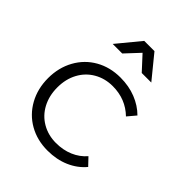

<svg xmlns="http://www.w3.org/2000/svg" viewBox="-210 -861 981 981"><g transform="rotate(45 280.5 -371.0)"><path d="M306 -467Q250 -467 205 -441Q160 -415 135 -368.5Q110 -322 110 -262Q110 -202 135 -155Q160 -108 205 -82Q250 -56 306 -56Q357 -56 399.5 -74Q442 -92 471 -126L509 -86Q474 -44 421 -21Q368 2 303 2Q228 2 169 -31.5Q110 -65 76.5 -125.5Q43 -186 43 -262Q43 -338 76.5 -398.5Q110 -459 169 -492.5Q228 -526 303 -526Q364 -526 414.5 -506Q465 -486 501 -450L463 -405Q399 -467 306 -467ZM432 -619H363L293 -695L222 -619H153L256 -744H330Z"/></g></svg>

Font: Gontserrat Light
Style: Regular
Weight: 300
Designer: Julieta Ulanovsky
Foundry: Julieta Ulanovsky
Version: Version 6.001